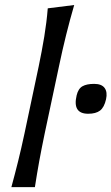

<svg xmlns="http://www.w3.org/2000/svg" viewBox="-20 -764 455 784"><path d="M26.5 0Q41.5 -55 54.2 -106.5Q67 -158 80 -219L138 -493Q151 -555.5 160.8 -614.5Q170.5 -673.5 175 -730L283 -743.5Q248 -623.5 221 -494L162.5 -219Q149.5 -156.5 140.2 -105.8Q131 -55 122.5 0ZM340 -299.5Q275 -299.5 293 -375Q299.5 -402 316.8 -411.8Q334 -421.5 364.5 -421.5Q395 -421.5 407.2 -404.8Q419.5 -388 413 -358.5Q405.5 -325.5 388.5 -312.5Q371.5 -299.5 340 -299.5Z"/></svg>

Font: Commissioner Flair
Style: Italic
Weight: 400
Italic angle: -12°
Designer: Kostas Bartsokas
Foundry: Kostas Bartsokas
Version: Version 1.000; ttfautohint (v1.8.3)